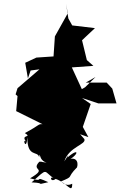

<svg xmlns="http://www.w3.org/2000/svg" viewBox="-20 -907 625 997"><path d="M476 -507 422 -454 405 -444 353 -557 465 -565 431 -595 406 -698 473 -761 355 -775 335 -811 323 -887 332 -838 265 -718 258 -614 169 -608 111 -581 125 -500 139 -541 185 -547 71 -449 61 -417 71 -408 64 -330 201 -262C177 -264 190 -259 109 -216C150 -190 85 -211 115 -172C94 -192 117 -118 122 -194C121 -87 176 -126 183 -91C192 -134 173 -50 254 -62C185 -62 204 -70 184 -67C137 -17 233 -38 136 19C222 43 146 1 231 39C153 56 229 44 144 40C234 -40 201 -19 265 23C235 -3 240 45 269 22C330 43 355 103 355 47C318 66 298 33 297 35C369 5 321 21 380 -38C390 -69 372 -107 306 -63C386 -89 404 -153 330 -89C345 -121 322 -80 314 -69C337 -145 430 -156 418 -185L396 -210L439 -195L410 -248L451 -367L406 -398L491 -370H585L563 -447L534 -478H425Z"/></svg>

Font: Hussar Lance
Style: ExBdObl
Weight: 700
Foundry: Cannot Into Space Fonts, PlusOne Fonts
Version: Version 2.270